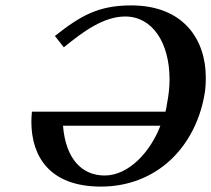

<svg xmlns="http://www.w3.org/2000/svg" viewBox="-20 -678 781 710"><path d="M216 -503C287 -561 363 -617 443 -617C543 -617 607 -521 607 -384C607 -357 604 -328 598 -297C597 -287 594 -274 592 -265H98C97 -252 96 -240 96 -228C96 -99 164 12 353 12C557 12 701 -131 736 -327C740 -348 741 -370 741 -392C741 -529 661 -658 465 -658C344 -658 278 -620 183 -545ZM573 -213C537 -118 457 -29 367 -29C283 -29 223 -90 213 -213Z"/></svg>

Font: Linux Libertine O
Style: Bold Italic
Weight: 700
Italic angle: -11.5°
Designer: Philipp H. Poll
Foundry: Philipp H. Poll
Version: Version 4.1.0